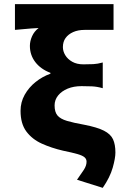

<svg xmlns="http://www.w3.org/2000/svg" viewBox="-20 -718 640 925"><path d="M475 187 351 148Q371 120 384 100Q397 80 397 61Q397 48 387 39.5Q377 31 352.5 24Q328 17 284 8Q228 -5 181.5 -26Q135 -47 107 -84.5Q79 -122 79 -184Q79 -226 99 -261.5Q119 -297 151.5 -323Q184 -349 223 -363V-367Q176 -385 150 -419Q124 -453 124 -497Q124 -520 134.5 -543.5Q145 -567 166 -583Q148 -582 132 -581Q116 -580 97.5 -578Q79 -576 52 -574V-698H527V-574H388Q356 -574 332.5 -563.5Q309 -553 296 -535Q283 -517 283 -491Q283 -471 294.5 -452Q306 -433 328 -420.5Q350 -408 382 -408Q409 -408 429.5 -409Q450 -410 475 -417V-293Q447 -301 422.5 -302Q398 -303 373 -303Q335 -303 306 -291Q277 -279 260 -258Q243 -237 243 -210Q243 -178 257 -161.5Q271 -145 303 -135.5Q335 -126 386 -117Q448 -105 480.5 -88.5Q513 -72 524.5 -47Q536 -22 536 17Q536 44 523 90Q510 136 475 187Z"/></svg>

Font: Source Code Pro ExtraBold
Style: Regular
Weight: 800
Monospace: yes
Designer: Paul D. Hunt, Teo Tuominen
Foundry: Adobe Systems Incorporated
Version: Version 1.018;hotconv 1.0.116;makeotfexe 2.5.65601